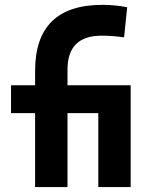

<svg xmlns="http://www.w3.org/2000/svg" viewBox="-20 -762 626 782"><path d="M123 0V-301.3H24.9V-414.6H123V-473.6Q123 -742.2 397 -742.2Q449.2 -742.2 498 -732.4L485.4 -609.9Q457 -613.8 435.5 -615.2Q414.1 -616.7 394 -616.7Q254.9 -616.7 254.9 -478.5V-414.6H512.2V0H380.4V-301.3H254.9V0Z"/></svg>

Font: Cascadia Mono
Style: Bold
Weight: 700
Monospace: yes
Designer: Aaron Bell
Foundry: Saja Typeworks
Version: Version 2404.023; ttfautohint (v1.8.4)